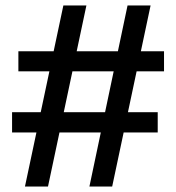

<svg xmlns="http://www.w3.org/2000/svg" viewBox="-20 -680 642 700"><path d="M306 0 445 -660H529L389 0ZM24 -197V-271H555V-197ZM71 0 211 -660H295L155 0ZM47 -420V-493H578V-420Z"/></svg>

Font: Bricolage Grotesque 48pt Condensed ExtraBold
Style: Regular
Weight: 400
Version: Version 1.000;gftools[0.9.30]